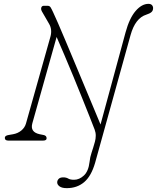

<svg xmlns="http://www.w3.org/2000/svg" viewBox="-20 -730 815 997"><path d="M632 -562Q652 -635.5 684 -672.8Q716 -710 751 -710Q763 -710 769 -703.5Q775 -697 775 -688Q775 -674.5 766.2 -667Q757.5 -659.5 740 -654Q682.5 -636 658 -548L474 115Q454 184.5 417 215.8Q380 247 327 247Q302 247 289.5 238Q277 229 277 217Q277 207 284.5 199Q292 191 308 191Q324 191 334.2 197.2Q344.5 203.5 364.5 203.5Q392 203.5 415.8 181.2Q439.5 159 445 111Q447.5 86 455.5 62.8Q463.5 39.5 473 5.5Q477 -9 477.2 -25Q477.5 -41 471.5 -57Q462.5 -81 445.2 -124.2Q428 -167.5 406.2 -221.8Q384.5 -276 360.8 -333.5Q337 -391 314.5 -444Q292 -497 274 -538L148 -90Q135 -44 186 -33L206 -29Q222 -26 222 -12Q222 0 204 0H23Q5 0 5 -14Q5 -26 25 -29L48 -33Q73 -37.5 91 -52.5Q109 -67.5 115 -89L242 -540Q252 -577 235 -606L198 -670Q191.5 -681.5 194.5 -690.8Q197.5 -700 208 -700H227Q237.5 -700 242.8 -691.8Q248 -683.5 256 -666Q264 -649.5 281.2 -610Q298.5 -570.5 321.2 -516.2Q344 -462 369.5 -401Q395 -340 420 -280Q445 -220 466.5 -168.8Q488 -117.5 502 -83.5Z"/></svg>

Font: Fraunces 9pt SuperSoft Thin
Style: Italic
Weight: 100
Italic angle: -16°
Version: Version 1.000;[0bf87f6ff]